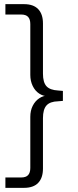

<svg xmlns="http://www.w3.org/2000/svg" viewBox="-20 -725 375 925"><path d="M6 180V130H82Q105 130 115.5 118.5Q126 107 126 84V-162Q126 -192 137.5 -215Q149 -238 169 -251.5Q189 -265 214 -265V-261Q189 -261 169 -274Q149 -287 137.5 -311Q126 -335 126 -364V-609Q126 -632 115.5 -643.5Q105 -655 82 -655H6V-705H96Q141 -705 164 -681Q187 -657 187 -612V-370Q187 -328 204 -309.5Q221 -291 260 -289L283 -287V-239L260 -237Q221 -236 204 -217Q187 -198 187 -156V87Q187 132 164 156Q141 180 96 180Z"/></svg>

Font: Nunito Sans 12pt ExtraLight 12pt Light
Style: Regular
Weight: 300
Version: Version 3.101;gftools[0.9.27]